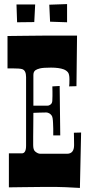

<svg xmlns="http://www.w3.org/2000/svg" viewBox="-20 -926 451 949"><path d="M87.9 -168Q108.9 -168 108.9 -206.1V-544.9Q108.9 -578.6 88.9 -584.5Q76.7 -587.9 44.9 -587.9H17.1V-748Q61 -748.5 101.1 -749L200.7 -750H360.8L357.9 -500L321.8 -499Q323.2 -509.3 323.2 -534.2Q323.2 -559.1 315.9 -568.4Q308.6 -577.6 295.4 -583Q272 -591.8 232.4 -591.8Q192.9 -591.8 177.5 -587.9Q162.1 -584 154.8 -578.6Q145 -571.3 145 -555.2V-403.8H214.8Q223.1 -403.8 230.5 -409.9Q237.8 -416 238.5 -427.5Q239.3 -439 239.3 -450.7Q239.3 -450.7 239.3 -473.1Q239.3 -485.8 238.8 -499L274.9 -501L277.8 -256.8H243.2V-289.6Q242.7 -303.2 242.2 -317.4Q241.2 -346.7 235.6 -354.5Q230 -362.3 224.6 -365.2Q216.3 -370.1 209 -370.1Q193.4 -370.1 176.3 -369.4Q159.2 -368.7 145 -368.2Q144.5 -333 144.5 -302.2L144 -249V-209Q144 -186 153.3 -177.7Q167 -166 179.2 -166H311Q346.2 -166 346.2 -209L345.7 -248.5Q345.2 -259.3 345.2 -270L380.9 -271L375 2.9Q290.5 -2 259.3 -2H212.9H189L97.7 -1Q62 -0.5 23.9 0V-168ZM153.8 -903.8 149.4 -816.9 64.5 -815.9 61.5 -903.8ZM311.5 -905.8V-815.9L227.5 -818.8L223.6 -902.8Z"/></svg>

Font: Smokum
Style: Regular
Weight: 400
Designer: Astigmatic (AOETI)
Foundry: Astigmatic (AOETI)
Version: Version 1.001